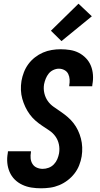

<svg xmlns="http://www.w3.org/2000/svg" viewBox="-20 -1009 540 1037"><path d="M202 8Q175 8 149.5 4Q124 0 100.5 -11Q77 -22 59.5 -39.5Q42 -57 32 -80Q22 -103 19.5 -129Q17 -155 22 -182L23 -192H147V-187Q144 -170 145.5 -153.5Q147 -137 155.5 -123.5Q164 -110 179 -103.5Q194 -97 211 -97Q227 -97 243 -103Q259 -109 271 -121.5Q283 -134 289.5 -149.5Q296 -165 299 -181Q303 -206 298 -229.5Q293 -253 279.5 -272Q266 -291 246.5 -304Q227 -317 207.5 -330Q188 -343 171 -358Q154 -373 140.5 -391.5Q127 -410 117 -431Q107 -452 100.5 -475Q94 -498 93 -522.5Q92 -547 96 -572Q100 -595 109 -618.5Q118 -642 133 -662.5Q148 -683 168.5 -699Q189 -715 212 -725Q235 -735 259.5 -739Q284 -743 307 -743Q333 -743 358.5 -739Q384 -735 406 -723.5Q428 -712 445 -694Q462 -676 471 -653.5Q480 -631 482 -605Q484 -579 479 -553L478 -543H354V-548Q357 -564 356 -580Q355 -596 348.5 -609.5Q342 -623 328 -630.5Q314 -638 298 -638Q283 -638 268 -631Q253 -624 243 -611.5Q233 -599 227 -584Q221 -569 218 -554Q214 -529 219.5 -505.5Q225 -482 238 -463.5Q251 -445 270.5 -431.5Q290 -418 309 -405Q328 -392 345.5 -377Q363 -362 377 -344Q391 -326 401 -305Q411 -284 417 -261Q423 -238 424 -213.5Q425 -189 421 -164Q417 -140 407.5 -116Q398 -92 382 -71.5Q366 -51 345 -35Q324 -19 300 -9Q276 1 251 4.5Q226 8 202 8ZM312 -787 255 -843 404 -989 476 -921Z"/></svg>

Font: Iosevka Term Curly Extrabold
Style: Italic
Weight: 800
Italic angle: -9°
Designer: Belleve Invis
Foundry: Belleve Invis
Version: Version 32.3.0